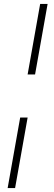

<svg xmlns="http://www.w3.org/2000/svg" viewBox="-20 -760 274 980"><path d="M121 -380 185 -740H223L159 -380ZM19 200 83 -160H121L57 200Z"/></svg>

Font: Livvic ExtraLight
Style: Italic
Weight: 275
Italic angle: -10°
Designer: Jacques Le Bailly, Baron von Fonthausen
Version: Version 1.001; ttfautohint (v1.8.2)